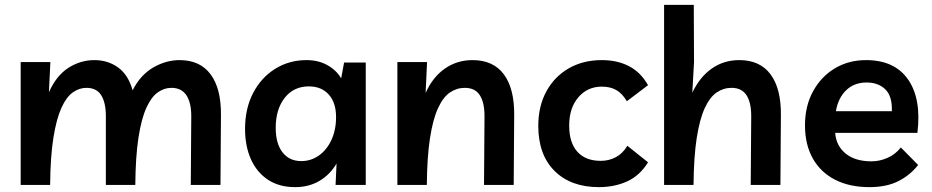

<svg xmlns="http://www.w3.org/2000/svg" viewBox="-20 -760 3830 789"><path d="M65 0V-505H187L181 -381Q212 -450 261.5 -481.5Q311 -513 368 -513Q423 -513 465 -483Q507 -453 525 -389Q557 -452 609.5 -482.5Q662 -513 718 -513Q802 -513 845.5 -454.5Q889 -396 888 -287L886 0H764L766 -283Q766 -338 746 -368.5Q726 -399 684 -399Q655 -399 628.5 -380.5Q602 -362 581.5 -317Q561 -272 549 -194.5Q537 -117 536 0H415V-283Q415 -338 396 -368.5Q377 -399 335 -399Q306 -399 279.5 -380.5Q253 -362 232.5 -317Q212 -272 199.5 -194.5Q187 -117 186 0Z M1483 -503V0H1359L1363 -88Q1336 -42 1292.5 -16.5Q1249 9 1193 9Q1127 9 1081 -21.5Q1035 -52 1011 -106Q987 -160 987 -230Q987 -314 1020 -377.5Q1053 -441 1110.5 -477Q1168 -513 1240 -513Q1288 -513 1325 -492.5Q1362 -472 1382 -438L1394 -503ZM1249 -405Q1187 -405 1150 -358Q1113 -311 1113 -235Q1113 -170 1141 -134Q1169 -98 1218 -98Q1258 -98 1290.5 -121Q1323 -144 1342 -185Q1361 -226 1361 -279Q1361 -338 1331 -371.5Q1301 -405 1249 -405Z M1613 0V-505H1735L1729 -378Q1758 -443 1808 -478Q1858 -513 1922 -513Q2007 -513 2050.5 -454.5Q2094 -396 2093 -287L2091 0H1969L1971 -277Q1972 -336 1952.5 -367.5Q1933 -399 1890 -399Q1857 -399 1829 -380Q1801 -361 1780 -315.5Q1759 -270 1747 -192.5Q1735 -115 1734 0Z M2441 9Q2326 9 2259 -57.5Q2192 -124 2192 -243Q2192 -323 2225 -384Q2258 -445 2317 -479Q2376 -513 2453 -513Q2517 -513 2565 -488Q2613 -463 2643 -410L2556 -344Q2537 -376 2512.5 -390Q2488 -404 2453 -404Q2394 -404 2356.5 -360Q2319 -316 2319 -244Q2319 -174 2352.5 -136.5Q2386 -99 2449 -99Q2482 -99 2510.5 -114Q2539 -129 2558 -161L2643 -93Q2609 -38 2557 -14.5Q2505 9 2441 9Z M2709 0V-740H2831L2832 -505L2825 -379Q2855 -443 2904.5 -478Q2954 -513 3018 -513Q3103 -513 3146.5 -454.5Q3190 -396 3189 -287L3187 0H3065L3067 -277Q3068 -336 3048.5 -367.5Q3029 -399 2986 -399Q2953 -399 2925 -380Q2897 -361 2876 -315.5Q2855 -270 2843 -192.5Q2831 -115 2830 0Z M3553 9Q3471 9 3411.5 -21.5Q3352 -52 3320 -109Q3288 -166 3288 -245Q3288 -324 3321 -384.5Q3354 -445 3410.5 -479Q3467 -513 3539 -513Q3656 -513 3711.5 -433.5Q3767 -354 3750 -214H3412Q3416 -161 3455 -129Q3494 -97 3562 -97Q3594 -97 3626.5 -111Q3659 -125 3682 -154L3753 -82Q3719 -39 3670.5 -15Q3622 9 3553 9ZM3541 -421Q3490 -421 3457 -389Q3424 -357 3415 -303H3645Q3647 -365 3618 -393Q3589 -421 3541 -421Z"/></svg>

Font: Livvic SemiBold
Style: Regular
Weight: 600
Designer: Jacques Le Bailly, Baron von Fonthausen
Version: Version 1.001; ttfautohint (v1.8.2)